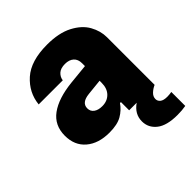

<svg xmlns="http://www.w3.org/2000/svg" viewBox="-202 -669 992 992"><g transform="rotate(-45 294.5 -173.0)"><path d="M584 87V189Q556 194 523 194Q445 194 407 164Q369 134 369 87Q369 34 418 0H363V-60H356Q335 -29 301.5 -9.5Q268 10 210 10Q130 10 82.5 -30.5Q35 -71 35 -142Q35 -218 92 -259.5Q149 -301 253 -312L363 -323V-344Q363 -373 345.5 -388.5Q328 -404 298 -404Q266 -404 249.5 -389Q233 -374 230 -352H54Q62 -431 123 -485.5Q184 -540 303 -540Q389 -540 444.5 -511Q500 -482 524.5 -438Q549 -394 549 -348V0Q529 9 514.5 23Q500 37 500 55Q500 70 512.5 80Q525 90 552 90Q567 90 584 87ZM363 -201V-216L276 -207Q217 -201 217 -160Q217 -138 234 -125.5Q251 -113 280 -113Q317 -113 340 -136.5Q363 -160 363 -201Z"/></g></svg>

Font: Be Vietnam Black
Style: Regular
Weight: 900
Designer: Lam Bao; Tony Le; Vietanh Nguyen
Foundry: Yellow Type Foundry
Version: Version 5.000